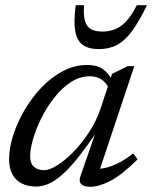

<svg xmlns="http://www.w3.org/2000/svg" viewBox="-20 -709 586 739"><path d="M289.5 -30.5 350 -205H354.5Q311.5 -141 277.5 -99Q243.5 -57 215.8 -33.5Q188 -10 164.5 -0.5Q141 9 119 9Q88 9 64.5 -2.5Q41 -14 28 -37.5Q15 -61 15 -98Q15 -139 30.5 -187.8Q46 -236.5 73.8 -284.2Q101.5 -332 139.2 -371.8Q177 -411.5 222 -435.2Q267 -459 316 -459Q353 -459 375.8 -443.2Q398.5 -427.5 413 -397L399 -368.5Q389 -391 370.5 -403.2Q352 -415.5 326 -415.5Q287.5 -415.5 253 -393Q218.5 -370.5 189.8 -334.2Q161 -298 140 -256Q119 -214 107.5 -174.5Q96 -135 96 -106.5Q96 -80 110.8 -67Q125.5 -54 149.5 -54Q170.5 -54 200.8 -73Q231 -92 263 -124.8Q295 -157.5 322.8 -200Q350.5 -242.5 366.5 -289L411 -424.5L471.5 -454.5H497L357.5 -36.5L344.5 -60Q363 -57.5 387.2 -63.2Q411.5 -69 438.5 -83Q465.5 -97 493 -118.5L509.5 -95.5Q447.5 -34.5 403.8 -12.2Q360 10 328 10Q302.5 10 292.5 -0.5Q282.5 -11 289.5 -30.5ZM374 -587.5Q401 -587.5 424 -597Q447 -606.5 467.5 -629Q488 -651.5 506.5 -689H545.5Q515 -625 487.2 -588Q459.5 -551 429.5 -535.5Q399.5 -520 360.5 -520Q321 -520 298.5 -536.2Q276 -552.5 269.5 -589.5Q263 -626.5 271.5 -689H303.5Q300.5 -650 307.2 -627.8Q314 -605.5 330.5 -596.5Q347 -587.5 374 -587.5Z"/></svg>

Font: Newsreader
Style: Italic
Weight: 400
Italic angle: -17°
Designer: Hugues Gentile
Foundry: Production Type
Version: Version 1.003